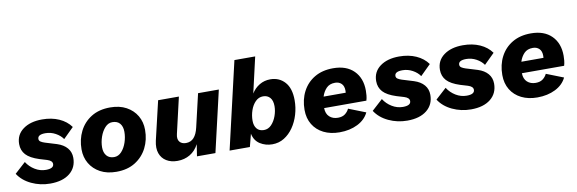

<svg xmlns="http://www.w3.org/2000/svg" viewBox="-59 -1125 4653 1548"><g transform="rotate(-10 2267.0 -350.5)"><path d="M254 11Q173 11 101.5 -22.5Q30 -56 -8 -115L81 -196Q107 -155 149 -129.5Q191 -104 238 -104Q303 -104 303 -141Q303 -168 261 -181L201 -199Q126 -223 93.5 -258.5Q61 -294 61 -346Q61 -422 120.5 -466Q180 -510 277 -510Q355 -510 415.5 -483Q476 -456 511 -407L426 -323Q405 -354 366.5 -375Q328 -396 284 -396Q221 -396 221 -360Q221 -345 234.5 -336.5Q248 -328 267 -322L362 -293Q415 -276 443.5 -242.5Q472 -209 472 -162Q472 -82 414 -35.5Q356 11 254 11Z M796 10Q719 10 664 -20Q609 -50 579 -101Q549 -152 549 -217Q549 -298 582.5 -364.5Q616 -431 679.5 -470.5Q743 -510 834 -510Q911 -510 966 -480Q1021 -450 1051 -399Q1081 -348 1081 -283Q1081 -202 1047.5 -136Q1014 -70 950.5 -30Q887 10 796 10ZM798 -110Q833 -110 859 -138.5Q885 -167 899.5 -210Q914 -253 914 -297Q914 -340 893 -365Q872 -390 831 -390Q797 -390 771 -361.5Q745 -333 730 -290Q715 -247 715 -203Q715 -161 736.5 -135.5Q758 -110 798 -110Z M1296 9Q1243 9 1205.5 -14Q1168 -37 1153 -79.5Q1138 -122 1151 -181L1226 -500H1396L1328 -206Q1318 -165 1335.5 -143Q1353 -121 1388 -121Q1428 -121 1453 -149Q1478 -177 1490 -230L1553 -500H1723L1607 0H1456L1471 -97Q1444 -45 1398.5 -18Q1353 9 1296 9Z M2145 -509Q2218 -509 2264 -458Q2310 -407 2310 -309Q2310 -249 2293 -192Q2276 -135 2244.5 -89.5Q2213 -44 2169.5 -17Q2126 10 2072 10Q2017 10 1972.5 -18Q1928 -46 1916 -104L1889 0H1723L1888 -712H2058L1991 -420Q2016 -461 2056 -485Q2096 -509 2145 -509ZM2025 -115Q2061 -115 2087 -142.5Q2113 -170 2127.5 -210.5Q2142 -251 2142 -290Q2142 -336 2121 -360Q2100 -384 2064 -384Q2028 -384 2001.5 -357Q1975 -330 1961 -289Q1947 -248 1947 -205Q1947 -164 1967 -139.5Q1987 -115 2025 -115Z M2623 9Q2549 9 2493 -19Q2437 -47 2406 -98Q2375 -149 2375 -218Q2375 -302 2409.5 -368Q2444 -434 2507.5 -471.5Q2571 -509 2659 -509Q2768 -509 2828.5 -448.5Q2889 -388 2889 -286Q2889 -267 2887 -246Q2885 -225 2879 -205H2533Q2534 -158 2561 -133.5Q2588 -109 2630 -109Q2666 -109 2688 -125.5Q2710 -142 2722 -167L2862 -112Q2835 -55 2771 -23Q2707 9 2623 9ZM2655 -391Q2609 -391 2583 -363.5Q2557 -336 2545 -297H2726Q2727 -304 2727 -314Q2727 -352 2707 -371.5Q2687 -391 2655 -391Z M3177 11Q3096 11 3024.5 -22.5Q2953 -56 2915 -115L3004 -196Q3030 -155 3072 -129.5Q3114 -104 3161 -104Q3226 -104 3226 -141Q3226 -168 3184 -181L3124 -199Q3049 -223 3016.5 -258.5Q2984 -294 2984 -346Q2984 -422 3043.5 -466Q3103 -510 3200 -510Q3278 -510 3338.5 -483Q3399 -456 3434 -407L3349 -323Q3328 -354 3289.5 -375Q3251 -396 3207 -396Q3144 -396 3144 -360Q3144 -345 3157.5 -336.5Q3171 -328 3190 -322L3285 -293Q3338 -276 3366.5 -242.5Q3395 -209 3395 -162Q3395 -82 3337 -35.5Q3279 11 3177 11Z M3699 11Q3618 11 3546.5 -22.5Q3475 -56 3437 -115L3526 -196Q3552 -155 3594 -129.5Q3636 -104 3683 -104Q3748 -104 3748 -141Q3748 -168 3706 -181L3646 -199Q3571 -223 3538.5 -258.5Q3506 -294 3506 -346Q3506 -422 3565.5 -466Q3625 -510 3722 -510Q3800 -510 3860.5 -483Q3921 -456 3956 -407L3871 -323Q3850 -354 3811.5 -375Q3773 -396 3729 -396Q3666 -396 3666 -360Q3666 -345 3679.5 -336.5Q3693 -328 3712 -322L3807 -293Q3860 -276 3888.5 -242.5Q3917 -209 3917 -162Q3917 -82 3859 -35.5Q3801 11 3699 11Z M4242 9Q4168 9 4112 -19Q4056 -47 4025 -98Q3994 -149 3994 -218Q3994 -302 4028.5 -368Q4063 -434 4126.5 -471.5Q4190 -509 4278 -509Q4387 -509 4447.5 -448.5Q4508 -388 4508 -286Q4508 -267 4506 -246Q4504 -225 4498 -205H4152Q4153 -158 4180 -133.5Q4207 -109 4249 -109Q4285 -109 4307 -125.5Q4329 -142 4341 -167L4481 -112Q4454 -55 4390 -23Q4326 9 4242 9ZM4274 -391Q4228 -391 4202 -363.5Q4176 -336 4164 -297H4345Q4346 -304 4346 -314Q4346 -352 4326 -371.5Q4306 -391 4274 -391Z"/></g></svg>

Font: Work Sans
Style: Bold Italic
Weight: 700
Italic angle: -13°
Designer: Wei Huang
Foundry: Wei Huang
Version: Version 2.010; ttfautohint (v1.8.3)